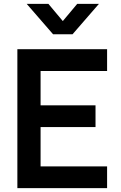

<svg xmlns="http://www.w3.org/2000/svg" viewBox="-20 -975 625 995"><path d="M70 0V-720H535V-607.2H190.3V-429.3H475V-316.5H190.3V-112.8H535V0ZM118.3 -955H230.8L305.5 -865.8L380.2 -955H492.7L356 -797.5H255Z"/></svg>

Font: Manrope
Style: Regular
Weight: 400
Designer: Mikhail Sharanda
Foundry: Mikhail Sharanda
Version: Version 4.503